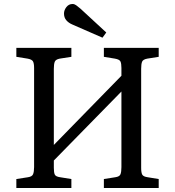

<svg xmlns="http://www.w3.org/2000/svg" viewBox="-20 -943 879 963"><path d="M62 0V-45L120 -54Q141 -57 146 -69.5Q151 -82 151 -105V-602Q151 -625 145.5 -635Q140 -645 118 -649L62 -658V-703H338V-658L280 -649Q259 -645 254.5 -633Q250 -621 250 -598V-216L589 -563V-602Q589 -625 584 -635Q579 -645 556 -649L501 -658V-703H776V-658L719 -649Q697 -645 692.5 -633Q688 -621 688 -598V-101Q688 -77 693.5 -67Q699 -57 721 -54L776 -45V0H501V-45L558 -54Q580 -57 584.5 -69.5Q589 -82 589 -105V-484L250 -138V-101Q250 -77 255 -67Q260 -57 282 -54L338 -45V0ZM494 -754 343 -820Q324 -828 312.5 -841.5Q301 -855 301 -875Q301 -892 313 -907.5Q325 -923 344 -923Q353 -923 361.5 -917Q370 -911 383 -900L513 -780Z"/></svg>

Font: Literata 18pt
Style: Regular
Weight: 400
Designer: Latin by Veronika Burian and Jose Scaglione. Greek by Irene Vlachou. Cyrillic by Vera Evstafieva.
Foundry: TypeTogether
Version: Version 3.103;gftools[0.9.29]